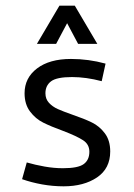

<svg xmlns="http://www.w3.org/2000/svg" viewBox="-20 -655 478 683"><path d="M341.8 -366.2Q286.1 -380.9 236.3 -380.9Q181.6 -380.9 161.6 -365.7Q141.6 -350.6 141.6 -323.2Q141.6 -302.7 154.3 -289.1Q167 -275.4 185.5 -267.1Q204.1 -258.8 237.3 -247.1Q280.3 -232.4 307.1 -219.2Q334 -206.1 353 -180.7Q372.1 -155.3 372.1 -116.2Q372.1 -55.7 325.2 -23.9Q278.3 7.8 206.1 7.8Q168 7.8 129.9 1Q91.8 -5.9 58.6 -17.6L75.2 -77.1Q105.5 -68.4 138.7 -62.5Q171.9 -56.6 204.1 -56.6Q257.8 -56.6 277.8 -71.3Q297.9 -85.9 297.9 -115.2Q297.9 -141.6 275.4 -156.2Q252.9 -170.9 204.1 -189.5Q161.1 -205.1 133.8 -218.8Q106.4 -232.4 86.9 -258.3Q67.4 -284.2 67.4 -323.2Q67.4 -377.9 111.8 -411.6Q156.2 -445.3 232.4 -445.3Q294.9 -445.3 355.5 -428.7ZM326.2 -499H257.8L201.2 -605.5H236.3L179.7 -499H111.3L191.4 -634.8H246.1Z"/></svg>

Font: Sudo Variable
Style: Regular
Weight: 400
Monospace: yes
Designer: Jens Kutilek
Foundry: Jens Kutilek
Version: Version 0.040